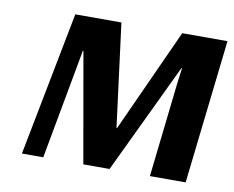

<svg xmlns="http://www.w3.org/2000/svg" viewBox="-61 -578 801 656"><g transform="rotate(10 339.0 -250.0)"><path d="M621 0H497L534 -328L541 -382H539L357 0H266L199 -382H197L192 -354L127 0H53L150 -500H310L356 -142H358L521 -500H678Z"/></g></svg>

Font: Arsenal SC
Style: Bold Italic
Weight: 700
Italic angle: -9.10001°
Designer: Andrij Shevchenko
Foundry: Stairsfor
Version: Version 2.001; ttfautohint (v1.8.4.7-5d5b)